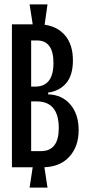

<svg xmlns="http://www.w3.org/2000/svg" viewBox="-20 -763 390 869"><path d="M34 -6V-653H128L114 -743H195L182 -651Q241 -643 275.5 -601.5Q310 -560 310 -490Q310 -422 279.5 -386.5Q249 -351 198 -344V-336Q261 -334 298.5 -290Q336 -246 336 -174Q336 -101 295 -55Q254 -9 181 -6L195 86H114L128 -6ZM121 -371H139Q222 -371 222 -478Q222 -580 147 -580H121ZM121 -79H165Q246 -79 246 -183Q246 -304 146 -304H121Z"/></svg>

Font: Bricolage Grotesque 96pt Condensed
Style: Regular
Weight: 400
Width: 3
Designer: Mathieu Triay
Foundry: Atelier Triay
Version: Version 1.001; ttfautohint (v1.8.4.7-5d5b);gftools[0.9.33.de